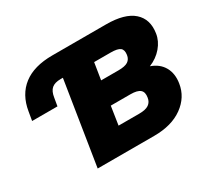

<svg xmlns="http://www.w3.org/2000/svg" viewBox="-142 -914 1199 1122"><g transform="rotate(-30 457.0 -352.5)"><path d="M221 0 310 -561H295Q255 -561 234.5 -543.5Q214 -526 208 -485L199 -432H28L38 -491Q55 -595 126.5 -650Q198 -705 322 -705H684Q810 -705 867.5 -654Q925 -603 911 -513Q904 -466 870 -426Q836 -386 784 -365Q841 -345 866.5 -299.5Q892 -254 882 -192Q869 -107 795 -53.5Q721 0 602 0ZM496 -436H613Q657 -436 677 -449Q697 -462 701 -489Q706 -522 689 -535.5Q672 -549 625 -549H514ZM452 -156H591Q635 -156 656 -170.5Q677 -185 681 -213Q687 -248 668.5 -264Q650 -280 604 -280H471Z"/></g></svg>

Font: Winston Black
Style: Italic
Weight: 900
Italic angle: -9°
Designer: Original fonts by Vernon Adams / Changes by Cristiano Sobral
Foundry: VOriginal fonts by Vernon Adams / Changes by Cristiano Sobral
Version: Version 2.503;July 17, 2020;FontCreator 13.0.0.2655 64-bit